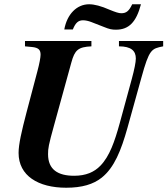

<svg xmlns="http://www.w3.org/2000/svg" viewBox="-20 -861 784 899"><path d="M599 -841C584 -809 571 -799 548 -799C536 -799 521 -804 494 -815C453 -833 422 -841 397 -841C340 -841 294 -795 281 -723H321C334 -755 347 -766 369 -766C380 -766 394 -763 407 -758L466 -735C493 -724 504 -722 523 -722C583 -722 618 -757 640 -841ZM642 -497C679 -631 689 -633 744 -644V-669H537V-644C594 -644 616 -623 616 -587C616 -570 609 -535 597 -491L540 -282C517 -199 493 -129 450 -85C421 -55 382 -38 327 -38C251 -38 205 -67 205 -139C205 -167 207 -180 233 -274L314 -568C330 -627 346 -641 408 -644V-669H97V-644L129 -641C161 -638 170 -627 170 -605C170 -593 165 -564 155 -527L104 -334C81 -246 67 -185 67 -145C67 -38 159 18 290 18C364 18 417 2 456 -29C515 -76 547 -156 577 -263Z"/></svg>

Font: XITS
Style: Bold Italic
Weight: 700
Italic angle: -16.33°
Designer: MicroPress Inc., with final additions and corrections provided by Coen Hoffman, Elsevier (retired)
Version: Version 1.302